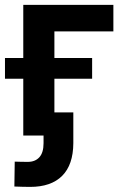

<svg xmlns="http://www.w3.org/2000/svg" viewBox="-36 -542 495 768"><path d="M417.5 -522.5V-416.5H181.6V0H57.1V-522.5ZM-16.1 -227.1V-310.1H332.5V-227.1ZM84.5 205.6Q68.4 205.6 52.7 205.1Q37.1 204.6 21.5 204.1L22.9 104.5Q35.6 105 49.1 105.2Q62.5 105.5 75.2 105.5Q104.5 105.5 121.3 87.2Q138.2 68.8 138.2 30.8V0H93.3V-92.3H257.3V30.8Q256.8 117.2 212.6 161.4Q168.5 205.6 84.5 205.6Z"/></svg>

Font: Inter 28pt SemiBold
Style: Regular
Weight: 600
Designer: Rasmus Andersson
Foundry: rsms
Version: Version 4.001;git-66647c0bb